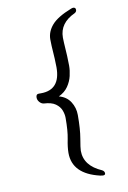

<svg xmlns="http://www.w3.org/2000/svg" viewBox="-101 -838 702 1057"><g transform="rotate(-10 250.0 -310.0)"><path d="M387 159Q381 159 372 157Q221 122 221 4Q221 -28 230 -72Q239 -116 239 -189Q239 -210 230.5 -232Q222 -254 199.5 -270Q177 -286 134 -288Q121 -290 111 -301.5Q101 -313 101 -327Q101 -346 116 -346H129Q238 -346 238 -472Q238 -510 232 -593L231 -629Q231 -672 262.5 -708.5Q294 -745 373 -776Q381 -779 385 -779Q399 -779 399 -765Q399 -754 388 -748Q301 -708 301 -627L302 -598Q308 -515 308 -469Q308 -442 301 -412Q294 -382 275.5 -355Q257 -328 223 -312Q265 -301 286.5 -267.5Q308 -234 308 -193Q308 -114 299 -62.5Q290 -11 290 4Q290 88 387 130Q400 137 400 149Q400 159 387 159Z"/></g></svg>

Font: LXGW WenKai Mono Lite
Style: Regular
Weight: 400
Monospace: yes
Designer: LXGW / Fontworks Inc.
Foundry: LXGW / Fontworks Inc.
Version: Version 1.520; June 14, 2025